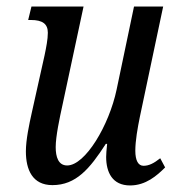

<svg xmlns="http://www.w3.org/2000/svg" viewBox="-20 -556 535 586"><path d="M377 10C425 10 459 -20 484 -45L469 -73C450 -58 435 -50 418 -50C402 -50 393 -66 393 -96C393 -126 400 -166 407 -200L478 -536H389L336 -283C313 -173 240 -51 185 -51C158 -51 150 -77 150 -107C150 -140 162 -196 171 -237L235 -536H76L66 -495H74C110 -495 126 -483 126 -456C126 -436 121 -411 116 -387L77 -212C69 -176 59 -129 59 -94C59 -38 79 9 140 9C212 9 254 -41 303 -117H307C305 -98 304 -86 304 -77C304 -30 323 10 377 10Z"/></svg>

Font: Noto Serif ExtraCondensed
Style: Italic
Weight: 400
Width: 2
Italic angle: -12°
Designer: Monotype Design Team
Foundry: Monotype Imaging Inc.
Version: Version 2.014